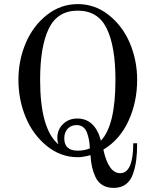

<svg xmlns="http://www.w3.org/2000/svg" viewBox="-20 -750 740 938"><path d="M70 -360Q70 -455 105.5 -539Q141 -623 208.5 -676.5Q276 -730 360 -730Q444 -730 511.5 -676.5Q579 -623 614.5 -539Q650 -455 650 -360Q650 -251 607.5 -159Q565 -67 485 -19Q510 96 567 96Q631 96 631 -50H650Q650 -3 645.5 32Q641 67 629.5 100Q618 133 594.5 150.5Q571 168 535 168Q503 168 480.5 154Q458 140 446.5 115Q435 90 429.5 65Q424 40 422 8Q386 18 360 18Q276 18 208 -37.5Q140 -93 105 -178.5Q70 -264 70 -360ZM294 -74Q294 -14 360 -14Q392 -14 419 -25Q418 -48 415 -65Q412 -82 405.5 -100.5Q399 -119 386 -129Q373 -139 354 -139Q328 -139 311 -121.5Q294 -104 294 -74ZM176 -360Q176 -122 264 -46L265 -47Q260 -59 260 -75Q260 -117 288 -144Q316 -171 357 -171Q444 -171 473 -63Q544 -137 544 -360Q544 -523 501.5 -610.5Q459 -698 360 -698Q261 -698 218.5 -610.5Q176 -523 176 -360Z"/></svg>

Font: Old Standard TT
Style: Regular
Weight: 400
Designer: Alexey Kryukov <alexios@thessalonica.org.ru>
Version: Version 2.2